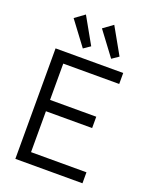

<svg xmlns="http://www.w3.org/2000/svg" viewBox="-156 -934 811 1019"><g transform="rotate(20 250.0 -424.0)"><path d="M59 -624H441V-562H125V-357H386V-293H125V-62H438V0H59ZM94 -808 149 -848 233 -699 195 -673ZM254 -808 309 -848 393 -699 355 -673Z"/></g></svg>

Font: Vazir Code FD
Style: Code-FD
Weight: 400
Foundry: DejaVu fonts team - Redesigned by Saber Rastikerdar
Version: Version 1.1.2